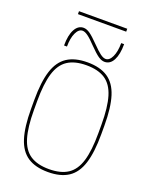

<svg xmlns="http://www.w3.org/2000/svg" viewBox="-185 -1127 971 1234"><g transform="rotate(20 300.0 -510.0)"><path d="M300 10Q214 10 161 -25Q108 -60 84 -136Q60 -212 60 -335V-395Q60 -519 84 -594.5Q108 -670 161 -705Q214 -740 300 -740Q386 -740 439 -705Q492 -670 516 -594.5Q540 -519 540 -395V-335Q540 -212 516 -136Q492 -60 439 -25Q386 10 300 10ZM300 -10Q380 -10 428.5 -42Q477 -74 498.5 -145.5Q520 -217 520 -335V-395Q520 -513 498.5 -584.5Q477 -656 428.5 -688Q380 -720 300 -720Q220 -720 171.5 -688Q123 -656 101.5 -584.5Q80 -513 80 -395V-335Q80 -217 101.5 -145.5Q123 -74 171.5 -42Q220 -10 300 -10ZM400 -780Q379 -780 356 -796Q333 -812 293 -853Q259 -889 237.5 -904.5Q216 -920 200 -920Q174 -920 157 -884Q140 -848 140 -790H120Q120 -861 141.5 -900.5Q163 -940 200 -940Q221 -940 244 -924Q267 -908 307 -867Q342 -831 363 -815.5Q384 -800 400 -800Q426 -800 443 -836Q460 -872 460 -930H480Q480 -860 459 -820Q438 -780 400 -780ZM135 -1010V-1030H465V-1010Z"/></g></svg>

Font: M PLUS Code Latin Expanded Thin
Style: Regular
Weight: 250
Width: 7
Designer: Coji Morishita
Foundry: UNDERFOREST DESIGN
Version: Version 1.002; ttfautohint (v1.8.3)